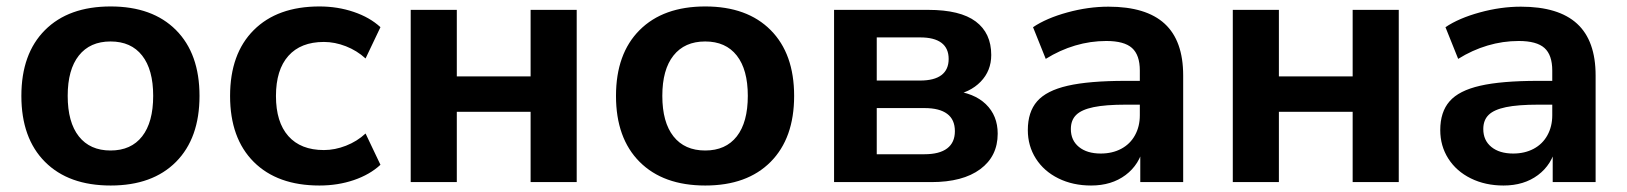

<svg xmlns="http://www.w3.org/2000/svg" viewBox="-20 -570 5094 601"><path d="M46.9 -269.8Q46.9 -401.9 120.8 -475.8Q194.7 -549.8 326.4 -549.8Q457.4 -549.8 531 -475.8Q604.5 -401.9 604.5 -269.8Q604.5 -137.5 531 -63.4Q457.4 10.7 326.4 10.7Q194.7 10.7 120.8 -63.4Q46.9 -137.5 46.9 -269.8ZM459.5 -270Q459.5 -352.1 424.9 -396.1Q390.4 -440.2 326 -440.2Q261.7 -440.2 226.8 -396.1Q191.9 -352.1 191.9 -270Q191.9 -187.3 226.8 -143.1Q261.7 -98.9 326 -98.9Q390.4 -98.9 424.9 -143.1Q459.5 -187.3 459.5 -270Z M700.2 -269.5Q700.2 -401.9 774.3 -475.8Q848.4 -549.8 980 -549.8Q1036.9 -549.8 1087.3 -532.7Q1137.7 -515.6 1170.9 -484.9L1124.3 -387Q1097.4 -411.6 1062.7 -425.2Q1028.1 -438.7 993.9 -438.7Q921.4 -438.7 882.6 -395Q843.8 -351.3 843.8 -269.5Q843.8 -187.7 882.6 -144Q921.4 -100.3 993.9 -100.3Q1028.3 -100.3 1063 -113.9Q1097.7 -127.4 1124.3 -152.1L1170.9 -54.2Q1137.7 -23.4 1087.6 -6.3Q1037.6 10.7 980 10.7Q848.4 10.7 774.3 -63.2Q700.2 -137.2 700.2 -269.5Z M1265.6 -539.1H1409.9V-330.8H1640.9V-539.1H1785.2V0H1640.9V-220H1409.9V0H1265.6Z M1908.2 -269.8Q1908.2 -401.9 1982.1 -475.8Q2056.1 -549.8 2187.7 -549.8Q2318.7 -549.8 2392.3 -475.8Q2465.8 -401.9 2465.8 -269.8Q2465.8 -137.5 2392.3 -63.4Q2318.7 10.7 2187.7 10.7Q2056.1 10.7 1982.1 -63.4Q1908.2 -137.5 1908.2 -269.8ZM2320.8 -270Q2320.8 -352.1 2286.3 -396.1Q2251.7 -440.2 2187.4 -440.2Q2123 -440.2 2088.1 -396.1Q2053.2 -352.1 2053.2 -270Q2053.2 -187.3 2088.1 -143.1Q2123 -98.9 2187.4 -98.9Q2251.7 -98.9 2286.3 -143.1Q2320.8 -187.3 2320.8 -270Z M2590.8 -539.1H2885.7Q2985.8 -539.1 3034.3 -502.7Q3082.8 -466.3 3082.8 -397.9Q3082.8 -348.4 3049.6 -314.2Q3016.4 -280 2960 -270.8L2961.4 -286.1Q3029.1 -279.5 3066 -243.8Q3103 -208 3103 -151.6Q3103 -80.8 3048.3 -40.4Q2993.7 0 2895.3 0H2590.8ZM2969 -159.4Q2969 -195.8 2944.8 -213.7Q2920.7 -231.7 2873.8 -231.7H2724.4V-87.2H2873.8Q2920.7 -87.2 2944.8 -105.5Q2969 -123.8 2969 -159.4ZM2949.5 -385.5Q2949.5 -418.9 2927 -435.9Q2904.5 -452.9 2860.4 -452.9H2724.4V-317.9H2860.4Q2904.5 -317.9 2927 -335Q2949.5 -352.1 2949.5 -385.5Z M3197.3 -162.8Q3197.3 -219.5 3226.4 -252.9Q3255.6 -286.4 3322.1 -301.6Q3388.7 -316.9 3503.7 -316.9H3565.7V-242.4H3504.6Q3440.4 -242.4 3403 -234.6Q3365.5 -226.8 3348.8 -210.4Q3332 -194.1 3332 -166Q3332 -130.6 3357.3 -110Q3382.6 -89.4 3425.5 -89.4Q3461.7 -89.4 3489.6 -104.2Q3517.6 -119.1 3532.7 -146.6Q3547.9 -174.1 3547.9 -209.2V-349.1Q3547.9 -397.9 3523.4 -419.8Q3499 -441.7 3443.1 -441.7Q3393.3 -441.7 3345.5 -427.5Q3297.6 -413.3 3253.4 -385.7L3213.6 -484.9Q3255.6 -513.2 3321 -531.1Q3386.5 -549.1 3449.7 -549.1Q3567.6 -549.1 3625.6 -495.8Q3683.6 -442.6 3683.6 -333.7V0H3549.3V-111.6H3559.6Q3547.1 -54.9 3503.3 -22.1Q3459.5 10.7 3395.3 10.7Q3338.4 10.7 3293.1 -11.6Q3247.8 -33.9 3222.5 -73.6Q3197.3 -113.3 3197.3 -162.8Z M3838.9 -539.1H3983.2V-330.8H4214.1V-539.1H4358.4V0H4214.1V-220H3983.2V0H3838.9Z M4488.3 -162.8Q4488.3 -219.5 4517.5 -252.9Q4546.6 -286.4 4613.2 -301.6Q4679.7 -316.9 4794.7 -316.9H4856.7V-242.4H4795.7Q4731.4 -242.4 4694 -234.6Q4656.5 -226.8 4639.8 -210.4Q4623 -194.1 4623 -166Q4623 -130.6 4648.3 -110Q4673.6 -89.4 4716.6 -89.4Q4752.7 -89.4 4780.6 -104.2Q4808.6 -119.1 4823.7 -146.6Q4838.9 -174.1 4838.9 -209.2V-349.1Q4838.9 -397.9 4814.5 -419.8Q4790 -441.7 4734.1 -441.7Q4684.3 -441.7 4636.5 -427.5Q4588.6 -413.3 4544.4 -385.7L4504.6 -484.9Q4546.6 -513.2 4612.1 -531.1Q4677.5 -549.1 4740.7 -549.1Q4858.6 -549.1 4916.6 -495.8Q4974.6 -442.6 4974.6 -333.7V0H4840.3V-111.6H4850.6Q4838.1 -54.9 4794.3 -22.1Q4750.5 10.7 4686.3 10.7Q4629.4 10.7 4584.1 -11.6Q4538.8 -33.9 4513.5 -73.6Q4488.3 -113.3 4488.3 -162.8Z"/></svg>

Font: Min Sans VF VF
Style: Regular
Weight: 400
Designer: Jinseong-Kim, NotoSansCJK, Nunito
Foundry: Jinseong-Kim
Version: Version 1.420;Glyphs 3.1.2 (3151)